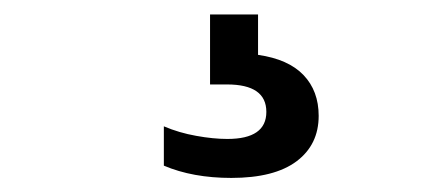

<svg xmlns="http://www.w3.org/2000/svg" viewBox="-20 -30 618 266"><path d="M300.5 216.5Q247 216.5 207 199.5V145Q228 154 251.8 158.2Q275.5 162.5 295 162.5Q349 162.5 349 125Q349 87 294.5 87H271V-10H337.5V46Q379.5 52 400.5 74Q421.5 96 421.5 130.5Q421.5 170.5 390.8 193.5Q360 216.5 300.5 216.5Z"/></svg>

Font: Encode Sans SmExp SmBold
Style: Regular
Weight: 600
Width: 6
Designer: Multiple Designers
Foundry: Impallari Type
Version: Version 3.002; ttfautohint (v1.8.3) -l 8 -r 50 -G 200 -x 14 